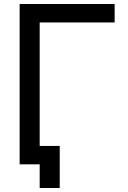

<svg xmlns="http://www.w3.org/2000/svg" viewBox="-20 -820 640 958"><path d="M178 118V0H146V-92H278V118ZM78 0V-800H552V-708H105L178 -781V0Z"/></svg>

Font: Victor Mono
Style: Bold
Weight: 700
Monospace: yes
Designer: Rune Bjørnerås
Version: Version 1.561;gftools[0.9.30]